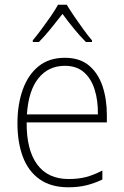

<svg xmlns="http://www.w3.org/2000/svg" viewBox="-20 -784 527 814"><path d="M255 -539Q318 -539 357 -506.5Q396 -474 414.5 -419Q433 -364 433 -297V-265H93Q92 -149 137.5 -87Q183 -25 271 -25Q311 -25 343 -33Q375 -41 414 -61V-23Q381 -7 346.5 1.5Q312 10 270 10Q196 10 148 -24Q100 -58 77 -119Q54 -180 54 -262Q54 -341 76.5 -404Q99 -467 143.5 -503Q188 -539 255 -539ZM255 -505Q186 -505 143.5 -453Q101 -401 94 -299H395Q396 -358 381 -405Q366 -452 335 -478.5Q304 -505 255 -505ZM263 -764Q276 -742 295.5 -713.5Q315 -685 335 -657.5Q355 -630 370 -613V-606H344Q319 -631 292.5 -663.5Q266 -696 245 -725Q223 -697 196.5 -664Q170 -631 145 -606H119V-613Q135 -632 155.5 -659.5Q176 -687 195 -714.5Q214 -742 226 -764Z"/></svg>

Font: Noto Sans Armenian SemiCondensed ExtraLight
Style: Regular
Weight: 200
Width: 4
Designer: Monotype Design Team
Foundry: Monotype Imaging Inc.
Version: Version 2.008; ttfautohint (v1.8.4.7-5d5b)